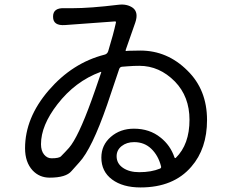

<svg xmlns="http://www.w3.org/2000/svg" viewBox="-20 -782 1040 843"><path d="M597 41Q519 41 472 6Q425 -29 425 -90Q425 -145 466.5 -181Q508 -217 568 -217Q637 -217 685 -178Q728 -144 746 -91Q748 -86 752 -89Q812 -148 812 -256Q812 -358 748 -424Q680 -493 592 -493Q567 -493 542 -491L516 -489Q506 -488 503 -478L450 -321Q383 -128 328 -69Q311 -50 294 -31Q270 -2 198 -2Q153 -2 123 -34Q90 -70 90 -131Q90 -265 194 -385.5Q298 -506 439 -542Q451 -545 455 -557Q478 -632 489 -683Q490 -688 485 -688L266 -672Q213 -668 213 -708Q212 -749 265 -746Q273 -746 298 -746Q376 -746 499 -761Q538 -766 564 -747Q589 -727 574 -683L532 -563Q530 -558 535 -558L542 -559Q569 -560 596 -560Q715 -560 803 -472Q889 -388 889 -255Q889 -129 820 -50Q742 41 597 41ZM591 -26Q645 -26 683 -42Q689 -45 687 -52Q675 -99 644.5 -128.5Q614 -158 569 -158Q536 -158 514 -140.5Q492 -123 492 -96Q492 -64 520 -45Q548 -26 591 -26ZM206 -87Q240 -87 248 -96Q266 -114 283 -133Q323 -179 382 -342Q391 -366 399 -390L424 -463Q426 -468 421 -466Q310 -425 232 -324Q160 -231 160 -149Q160 -120 173.5 -103.5Q187 -87 206 -87Z"/></svg>

Font: Resource Han Rounded JP
Style: Regular
Weight: 400
Designer: Cyano Hao (round all glyphs); Ryoko NISHIZUKA 西塚涼子 (kana, bopomofo & ideographs); Paul D. Hunt (Latin, Greek & Cyrillic)
Foundry: Cyano Hao
Version: 0.990